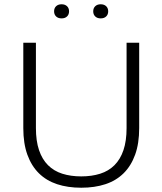

<svg xmlns="http://www.w3.org/2000/svg" viewBox="-20 -868 760 898"><path d="M360 10Q297 10 247 -6.5Q197 -23 162 -57.5Q127 -92 108 -144.5Q89 -197 89 -269V-668H148V-269Q148 -209 162.5 -166Q177 -123 204.5 -95.5Q232 -68 271.5 -55.5Q311 -43 360 -43Q409 -43 448.5 -55.5Q488 -68 515.5 -95.5Q543 -123 557.5 -166Q572 -209 572 -269V-668H631V-269Q631 -197 612 -144.5Q593 -92 558 -57.5Q523 -23 473 -6.5Q423 10 360 10ZM268 -782Q252 -782 242.5 -791Q233 -800 233 -815Q233 -830 242.5 -839Q252 -848 268 -848Q284 -848 293.5 -839Q303 -830 303 -815Q303 -800 293.5 -791Q284 -782 268 -782ZM451 -782Q435 -782 425.5 -791Q416 -800 416 -815Q416 -830 425.5 -839Q435 -848 451 -848Q467 -848 476.5 -839Q486 -830 486 -815Q486 -800 476.5 -791Q467 -782 451 -782Z"/></svg>

Font: Celebes Light
Style: Regular
Weight: 300
Designer: Anugrah Pasau
Foundry: Lafontype
Version: Version 1.000; ttfautohint (v1.8.4)